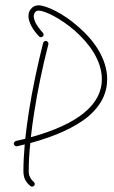

<svg xmlns="http://www.w3.org/2000/svg" viewBox="-20 -639 428 722"><path d="M40 -109C35 -108 31 -102 32 -97C33 -92 39 -88 44 -89C54 -91 64 -94 73 -96C70 -60 68 -27 68 4C68 16 70 27 74 36C79 45 85 53 95 61C99 64 105 63 109 59C112 55 111 49 107 45C101 40 96 34 93 27C89 20 88 13 88 4C88 -28 90 -64 94 -101C193 -128 261 -161 307 -197C361 -241 383 -290 383 -341C383 -418 333 -488 275 -538C218 -589 153 -619 125 -619C113 -619 103 -614 97 -606C90 -599 87 -589 87 -578C87 -567 91 -555 98 -541C104 -529 114 -516 127 -502C130 -498 137 -498 141 -502C145 -505 145 -512 141 -516C130 -528 121 -540 115 -551C110 -561 107 -570 107 -578C107 -584 109 -589 112 -593C115 -597 119 -599 125 -599C150 -599 209 -569 262 -523C315 -476 363 -412 363 -341C363 -296 343 -252 294 -213C252 -179 187 -148 96 -123C99 -153 104 -186 109 -219C122 -301 140 -388 162 -473C163 -478 160 -483 154 -485C149 -486 144 -483 142 -477C121 -393 102 -305 89 -222C83 -186 79 -151 75 -117C64 -114 52 -112 40 -109Z"/></svg>

Font: Mistral SingleLine OTF-SVG Regular
Style: Regular
Weight: 300
Designer: François Chastanet, Élisa Garzelli, Anais Alves, Morgane Autin
Foundry: institut supérieur des arts et du design Toulouse / isdaT
Version: Version 1.000;hotconv 1.0.117;makeotfexe 2.5.65602 DEVELOPME